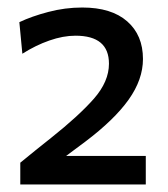

<svg xmlns="http://www.w3.org/2000/svg" viewBox="-20 -792 448 511"><path d="M34 -301V-359Q54 -375.5 74.8 -392.2Q95.5 -409 116.5 -425.5Q189.5 -483.5 229.8 -529.2Q270 -575 270 -622.5Q270 -697 181 -697Q148 -697 111.5 -684.2Q75 -671.5 39.5 -649L31.5 -733Q64 -748.5 108.5 -760.2Q153 -772 199 -772Q276.5 -772 318.5 -735.2Q360.5 -698.5 360.5 -635Q360.5 -580.5 322.5 -527Q284.5 -473.5 207 -415L156 -377H368V-301Z"/></svg>

Font: Heraclito Medium
Style: Regular
Weight: 500
Designer: Kostas Bartsokas (font) & Cristiano Sobral (main changes)
Foundry: Kostas Bartsokas (font) & Cristiano Sobral (main changes)
Version: Version 1.00;July 8, 2020;FontCreator 13.0.0.2655 64-bit